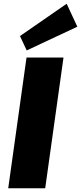

<svg xmlns="http://www.w3.org/2000/svg" viewBox="-20 -1008 434 1028"><path d="M320 -700 222 0H24L122 -700ZM394 -865 123 -738 87 -815 337 -988Z"/></svg>

Font: Pathway Extreme 8pt Thin 12pt ExtraBold
Style: Italic
Weight: 800
Italic angle: -8°
Version: Version 1.001;gftools[0.9.26]